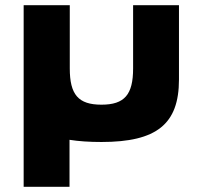

<svg xmlns="http://www.w3.org/2000/svg" viewBox="-20 -533 782 741"><path d="M249.3 -513H71.3V188H248.3V6.6C284.3 12.3 325.4 15 371.5 15C584.7 15 670.7 -54 670.7 -226V-513H493.7V-269C493.7 -168 461 -129 371.5 -129C282 -129 249.3 -168 249.3 -269Z"/></svg>

Font: Hussar
Style: BdSuprExt
Weight: 700
Foundry: Cannot Into Space Fonts
Version: Version 2.00